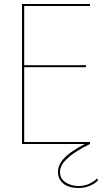

<svg xmlns="http://www.w3.org/2000/svg" viewBox="-20 -720 550 960"><path d="M464 173 471 180Q460 195 432.5 207.5Q405 220 373 220Q325 220 297.5 198.5Q270 177 270 140Q270 109 290 83.5Q310 58 340.5 37.5Q371 17 404 0H90V-700H430V-690H101V-394H410V-384H101V-10H430V0Q396 16 361.5 38Q327 60 303.5 85.5Q280 111 280 140Q280 174 308 192Q336 210 373 210Q403 210 428 198Q453 186 464 173Z"/></svg>

Font: Jost* Hairline
Style: Regular
Weight: 100
Version: Version 3.7